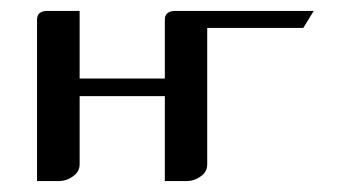

<svg xmlns="http://www.w3.org/2000/svg" viewBox="-20 -332 634 352"><path d="M47.9 0V-295.9Q47.9 -312 66.9 -312H126V-188H282.2V-295.9Q282.2 -312 301.8 -312H555.2L536.1 -280.8H359.9V-30.8Q359.9 -16.6 348.1 -8.8Q336.4 0 320.8 0H282.2V-155.8H126V-30.8Q126 -17.1 113.8 -8.8Q102.1 0 86.9 0Z"/></svg>

Font: Hhenum
Style: Regular
Weight: 400
Designer: T. Christopher White
Version: Version 1.0